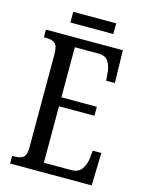

<svg xmlns="http://www.w3.org/2000/svg" viewBox="-125 -914 748 989"><g transform="rotate(15 249.5 -419.5)"><path d="M28 0V-41H45Q72 -41 87.5 -53.5Q103 -66 103 -107V-602Q103 -649 86.5 -661Q70 -673 45 -673H28V-714H438L442 -540H396L392 -582Q390 -615 374.5 -640Q359 -665 322 -665H195V-398H384V-350H195V-49H341Q379 -49 396.5 -74Q414 -99 418 -132L422 -174H468L463 0ZM140 -782V-839H369V-782Z"/></g></svg>

Font: Noto Serif Ethiopic ExtraCondensed
Style: Regular
Weight: 400
Width: 2
Designer: Monotype Design Team
Foundry: Monotype Imaging Inc.
Version: Version 2.102; ttfautohint (v1.8.4.7-5d5b)